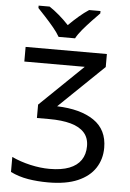

<svg xmlns="http://www.w3.org/2000/svg" viewBox="-62 -989 708 1045"><g transform="rotate(5 292.0 -467.0)"><path d="M499 -714V-643L254 -407Q382 -403 455.5 -353Q529 -303 529 -204Q529 -142 497.5 -93.5Q466 -45 402.5 -17.5Q339 10 241 10Q183 10 131.5 1.5Q80 -7 35 -29V-111Q82 -89 137 -76.5Q192 -64 242 -64Q307 -64 349.5 -80.5Q392 -97 413.5 -128.5Q435 -160 435 -205Q435 -250 409.5 -278.5Q384 -307 335.5 -320.5Q287 -334 217 -334H150V-407L385 -634H55V-714ZM229 -784Q216 -807 194 -833.5Q172 -860 148 -886Q124 -912 106 -931V-944H166Q192 -927 220 -903Q248 -879 273 -852Q300 -879 328 -903Q356 -927 382 -944H444V-931Q425 -912 400.5 -886Q376 -860 353.5 -833.5Q331 -807 319 -784Z"/></g></svg>

Font: Noto Sans Ambassadori
Style: Regular
Weight: 400
Designer: Monotype Design Team
Foundry: Monotype Imaging Inc.
Version: Version 2.013